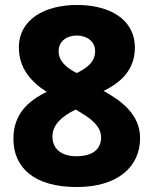

<svg xmlns="http://www.w3.org/2000/svg" viewBox="-20 -743 618 773"><path d="M290 -723C160 -723 56 -665 56 -552C56 -467 106 -413 168 -373C92 -336 34 -283 34 -184C34 -66 120 10 289 10C452 10 544 -70 544 -187C544 -282 469 -337 397 -377C470 -412 523 -465 523 -551C523 -666 421 -723 290 -723ZM289 -600C330 -600 363 -576 363 -537C363 -491 326 -467 289 -449C249 -469 216 -496 216 -537C216 -576 248 -600 289 -600ZM191 -193C191 -242 231 -276 285 -302L298 -294C335 -272 387 -240 387 -190C387 -144 355 -114 287 -114C225 -114 191 -146 191 -193Z"/></svg>

Font: Noto Sans Arabic UI XBd
Style: Regular
Weight: 800
Designer: Monotype Design Team, Nadine Chahine and Nizar Qandah
Foundry: Monotype Imaging Inc.
Version: Version 2.010